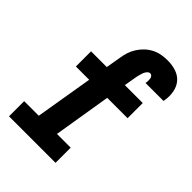

<svg xmlns="http://www.w3.org/2000/svg" viewBox="-217 -842 940 940"><g transform="rotate(45 253.5 -371.5)"><path d="M22 0V-105H123L173 -404H81V-509H190L203 -585Q206 -606 212.5 -626.5Q219 -647 231 -666Q243 -685 259.5 -700.5Q276 -716 296 -726Q316 -736 337 -739.5Q358 -743 379 -743Q409 -743 436.5 -734Q464 -725 481.5 -704.5Q499 -684 504.5 -655Q510 -626 505 -597Q505 -594 504.5 -592Q504 -590 503 -588H379Q379 -589 379.5 -589.5Q380 -590 380 -591Q381 -598 381 -605.5Q381 -613 380 -620Q379 -627 374 -632.5Q369 -638 362 -638Q355 -638 349.5 -632.5Q344 -627 340.5 -621Q337 -615 335 -608.5Q333 -602 331 -595Q329 -588 327.5 -581.5Q326 -575 325 -568L315 -509H439V-404H298L249 -105H344V0Z"/></g></svg>

Font: Iosevka Slab Extrabold Oblique
Style: Regular
Weight: 800
Italic angle: -9°
Monospace: yes
Designer: Belleve Invis
Foundry: Belleve Invis
Version: Version 11.1.1; ttfautohint (v1.8.3)